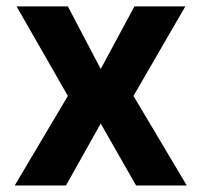

<svg xmlns="http://www.w3.org/2000/svg" viewBox="-20 -565 614 585"><path d="M186.8 -545.5H30.5L186.8 -272.7L24.9 0H181.1L286.9 -188.6L394.5 0H549L386.7 -272.7L544.7 -545.5H389.6L286.9 -354.8Z"/></svg>

Font: Magic Ui Pro
Style: Bold
Weight: 700
Designer: Stefan Endress, Andreas Faust
Version: Version 1.000;FEAKit 1.0